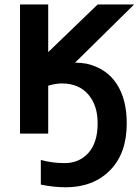

<svg xmlns="http://www.w3.org/2000/svg" viewBox="-20 -583 612 838"><path d="M67.4 0V-563.5H190.4V-355.5L406.2 -563.5H565.4L307.6 -309.6Q333 -309.6 359.4 -304.7Q445.3 -284.2 489.3 -216.8Q533.2 -149.4 533.2 -44.9Q533.2 86.9 460 160.6Q386.7 234.4 266.6 234.4Q214.8 234.4 158.2 222.7V115.2Q208 128.9 261.7 128.9Q326.2 128.9 366.2 84Q406.2 39.1 406.2 -44.9Q406.2 -124 364.7 -171.4Q323.2 -218.8 250 -218.8Q223.6 -218.8 190.4 -209V0Z"/></svg>

Font: Gothic A1
Style: Bold
Weight: 700
Version: Version 2.50